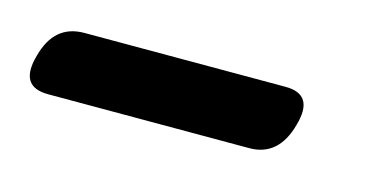

<svg xmlns="http://www.w3.org/2000/svg" viewBox="-28 -715 463 235"><g transform="rotate(15 203.0 -597.0)"><path d="M10.5 -597Q21.5 -639 59.5 -639H314.5Q351.5 -639 339.5 -597.5Q328 -555 291 -555H36Q-1.5 -555 10.5 -597Z"/></g></svg>

Font: Fraunces 9pt S000
Style: Bold Italic
Weight: 700
Italic angle: -16°
Version: Version 1.000; ttfautohint (v1.8.3)